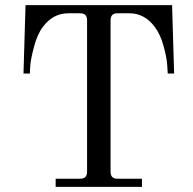

<svg xmlns="http://www.w3.org/2000/svg" viewBox="-20 -732 754 752"><path d="M198 0V-32H294Q321 -32 321 -59V-653Q321 -680 294 -680H248Q188 -680 149 -628Q127 -600 114 -551.5Q101 -503 99 -479Q97 -455 97 -444H72L80 -712H654L662 -444H637L635 -476Q633 -508 620 -554Q607 -600 585 -628Q546 -680 486 -680H440Q413 -680 413 -653V-59Q413 -32 440 -32H536V0Z"/></svg>

Font: Old Standard TT
Style: Regular
Weight: 400
Designer: Alexey Kryukov <alexios@thessalonica.org.ru>
Version: Version 1.0